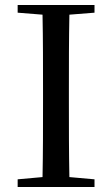

<svg xmlns="http://www.w3.org/2000/svg" viewBox="-20 -752 451 772"><path d="M51 -701 151 -693C153 -593 153 -493 153 -392V-339C153 -239 153 -138 151 -40L51 -31V0H360V-31L259 -40C257 -140 257 -239 257 -340V-392C257 -493 257 -593 259 -693L360 -701V-732H51Z"/></svg>

Font: Noto Serif KR Medium
Style: Regular
Weight: 500
Designer: Ryoko NISHIZUKA 西塚涼子 (kana & ideographs); Frank Grießhammer (Latin, Greek & Cyrillic); Wenlong ZHANG 张文龙 (bopomofo); San
Foundry: Adobe
Version: Version 2.001;hotconv 1.1.0;makeotfexe 2.6.0